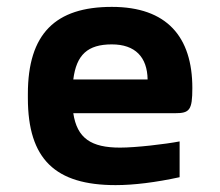

<svg xmlns="http://www.w3.org/2000/svg" viewBox="-20 -529 640 558"><path d="M539 -273C539 -422 465 -509 305 -509C141 -509 61 -431 61 -256V-244C61 -66 141 9 316 9C369 9 433 1 502 -14V-118C460 -110 375 -100 329 -100C245 -100 204 -127 193 -200H489C531 -200 539 -209 539 -273ZM193 -298C202 -370 235 -400 305 -400C373 -400 408 -363 409 -298Z"/></svg>

Font: LT Wave Mono Bold
Style: Regular
Weight: 700
Designer: Daniel Lyons
Version: Version 2.5 (Glyphs App)